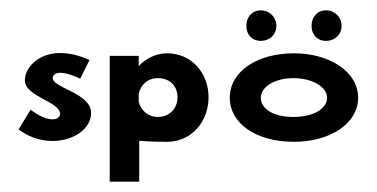

<svg xmlns="http://www.w3.org/2000/svg" viewBox="-20 -270 728 371"><path d="M39 -58 16 -20C75 25 156 -4 156 -52C156 -90 82 -100 82 -119C82 -127 92 -138 135 -118L153 -154C73 -190 28 -146 28 -115C28 -83 96 -74 96 -50C96 -39 77 -30 39 -58Z M323 -82C323 -60 307 -44 285 -44C267 -44 252 -56 248 -74V-89C252 -106 265 -119 285 -119C308 -119 323 -104 323 -82ZM192 -162V81H249V2C271 4 293 4 303 4C350 4 383 -35 383 -82C383 -129 350 -167 303 -167C281 -167 260 -156 248 -142V-162Z M484 -81C484 -103 512 -119 547 -119C582 -119 612 -103 612 -81C612 -59 584 -44 547 -44C509 -44 484 -59 484 -81ZM424 -81C424 -32 474 4 548 4C619 4 672 -32 672 -81C672 -132 616 -167 548 -167C477 -167 424 -132 424 -81ZM610 -250C593 -250 582 -237 582 -220C582 -203 593 -191 610 -191C627 -191 640 -203 640 -220C640 -237 627 -250 610 -250ZM484 -250C467 -250 456 -237 456 -220C456 -203 467 -191 484 -191C501 -191 514 -203 514 -220C514 -237 501 -250 484 -250Z"/></svg>

Font: Hussar Tani
Style: Dwa
Weight: 700
Foundry: Cannot Into Space Fonts
Version: Version 0.92